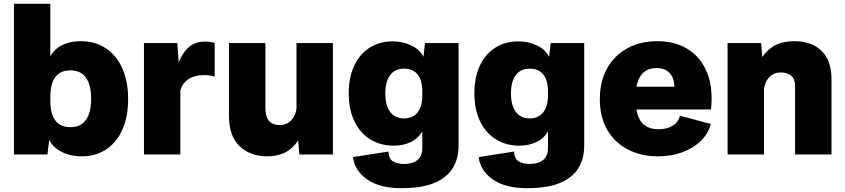

<svg xmlns="http://www.w3.org/2000/svg" viewBox="-20 -810 4433 1007"><path d="M53 0V-790H244V-515Q268 -556 309 -575Q350 -594 402 -594Q479 -594 535 -557Q591 -520 621.5 -451.5Q652 -383 652 -290Q652 -198 622 -130.5Q592 -63 537 -26.5Q482 10 407 10Q352 10 306 -12Q260 -34 238 -76L229 0ZM244 -281Q244 -143 350 -143Q403 -143 430.5 -181Q458 -219 458 -292Q458 -365 430.5 -403Q403 -441 350 -441Q244 -441 244 -302Z M735 0V-584H910L917 -484Q943 -542 975.5 -567Q1008 -592 1055 -592Q1083 -592 1106 -585V-409H1101Q1094 -412 1081 -414Q1068 -416 1050 -416Q1001 -416 968.5 -395Q936 -374 926 -334V0Z M1383 10Q1292 10 1236.5 -43.5Q1181 -97 1181 -200V-584H1372V-243Q1372 -154 1447 -154Q1482 -154 1506 -177.5Q1530 -201 1535 -240V-584H1726V0H1550L1544 -73Q1513 -28 1473 -9Q1433 10 1383 10Z M2085 177Q1973 177 1907 132Q1841 87 1831 14L2017 -15Q2019 23 2041.5 36.5Q2064 50 2098 50Q2145 50 2170 29Q2195 8 2195 -34V-121Q2173 -83 2133.5 -64.5Q2094 -46 2045 -46Q1974 -46 1920.5 -80Q1867 -114 1838 -175.5Q1809 -237 1809 -321Q1809 -404 1837.5 -465Q1866 -526 1918 -559.5Q1970 -593 2040 -593Q2092 -593 2136.5 -572Q2181 -551 2201 -512L2209 -584H2385V-45Q2385 21 2355 71Q2325 121 2259 149Q2193 177 2085 177ZM2099 -189Q2145 -189 2170 -220.5Q2195 -252 2195 -310V-330Q2195 -389 2170.5 -419.5Q2146 -450 2099 -450Q2052 -450 2026.5 -416.5Q2001 -383 2001 -320Q2001 -257 2026.5 -223Q2052 -189 2099 -189Z M2744 177Q2632 177 2566 132Q2500 87 2490 14L2676 -15Q2678 23 2700.5 36.5Q2723 50 2757 50Q2804 50 2829 29Q2854 8 2854 -34V-121Q2832 -83 2792.5 -64.5Q2753 -46 2704 -46Q2633 -46 2579.5 -80Q2526 -114 2497 -175.5Q2468 -237 2468 -321Q2468 -404 2496.5 -465Q2525 -526 2577 -559.5Q2629 -593 2699 -593Q2751 -593 2795.5 -572Q2840 -551 2860 -512L2868 -584H3044V-45Q3044 21 3014 71Q2984 121 2918 149Q2852 177 2744 177ZM2758 -189Q2804 -189 2829 -220.5Q2854 -252 2854 -310V-330Q2854 -389 2829.5 -419.5Q2805 -450 2758 -450Q2711 -450 2685.5 -416.5Q2660 -383 2660 -320Q2660 -257 2685.5 -223Q2711 -189 2758 -189Z M3431 10Q3344 10 3275 -25Q3206 -60 3166 -127Q3126 -194 3126 -290Q3126 -383 3164 -451Q3202 -519 3269.5 -556.5Q3337 -594 3427 -594Q3522 -594 3589.5 -551Q3657 -508 3689 -428Q3721 -348 3709 -236H3318Q3328 -179 3358 -155.5Q3388 -132 3434 -132Q3478 -132 3508 -150.5Q3538 -169 3546 -203L3708 -160Q3695 -109 3656 -71Q3617 -33 3559 -11.5Q3501 10 3431 10ZM3424 -453Q3379 -453 3353 -427.5Q3327 -402 3318 -355H3517Q3516 -403 3491 -428Q3466 -453 3424 -453Z M3796 0V-584H3972L3978 -511Q4009 -555 4049 -574.5Q4089 -594 4147 -594Q4238 -594 4289.5 -542.5Q4341 -491 4341 -396V0H4150V-361Q4150 -396 4129.5 -413Q4109 -430 4074 -430Q4040 -430 4016 -406.5Q3992 -383 3987 -344V0Z"/></svg>

Font: BDO Grotesk Black
Style: Regular
Weight: 900
Designer: Deni Anggara
Foundry: Lokal Container
Version: Version 2.000